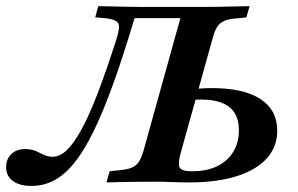

<svg xmlns="http://www.w3.org/2000/svg" viewBox="-65 -591 967 622"><path d="M431.5 -2.4Q405.6 -2.4 377.4 -2Q349.2 -1.6 323.8 -1.2Q298.4 -0.8 279.8 0L290.3 -36.3L321 -39.5Q347.6 -41.9 362.1 -48Q376.6 -54 385.1 -67.3Q393.5 -80.6 400.8 -105.6L427.4 -201.6H550L521 -97.6Q510.5 -60.5 516.9 -48.4Q523.4 -36.3 554.8 -36.3H559.7Q605.6 -36.3 639.1 -52.8Q672.6 -69.4 690.7 -99.2Q708.9 -129 708.9 -169.4Q708.9 -219.4 678.2 -244Q647.6 -268.5 586.3 -268.5Q577.4 -268.5 568.1 -268.1Q558.9 -267.7 550 -266.1L559.7 -301.6Q570.2 -303.2 586.7 -304.4Q603.2 -305.6 621 -305.6Q724.2 -305.6 778.6 -270.2Q833.1 -234.7 833.1 -167.7Q833.1 -115.3 799.2 -77.8Q765.3 -40.3 701.6 -20.2Q637.9 0 548.4 0Q521 0 491.9 -1.2Q462.9 -2.4 431.5 -2.4ZM37.1 11.3Q-1.6 11.3 -23.4 -4.8Q-45.2 -21 -45.2 -49.2Q-45.2 -75.8 -28.2 -91.9Q-11.3 -108.1 16.1 -108.1Q36.3 -108.1 50.4 -102Q64.5 -96 77.4 -89.5Q90.3 -83.1 105.6 -83.1Q128.2 -83.1 150.4 -103.6Q172.6 -124.2 197.6 -169Q222.6 -213.7 250.8 -287.1Q279 -360.5 312.9 -466.1Q320.2 -490.3 320.6 -503.6Q321 -516.9 310.1 -523.4Q299.2 -529.8 273.4 -532.3L243.5 -534.7L253.2 -571Q271 -571 296.4 -570.2Q321.8 -569.4 350 -569Q378.2 -568.5 404 -568.5H412.9H590.3H592.7Q618.5 -568.5 646.4 -569Q674.2 -569.4 700 -570.2Q725.8 -571 743.5 -571L733.1 -534.7L702.4 -531.5Q676.6 -529.8 661.7 -523.4Q646.8 -516.9 638.3 -503.6Q629.8 -490.3 623.4 -465.3L550 -201.6H427.4L519.4 -532.3H364.5L372.6 -537.9Q334.7 -410.5 301.2 -317.7Q267.7 -225 236.3 -161.7Q204.8 -98.4 173.4 -60.5Q141.9 -22.6 108.5 -5.6Q75 11.3 37.1 11.3Z"/></svg>

Font: Playfair 9pt
Style: Bold Italic
Weight: 700
Italic angle: -15.6°
Designer: Claus Eggers Sørensen
Foundry: Claus Eggers Sørensen
Version: Version 2.203